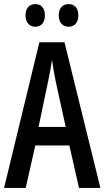

<svg xmlns="http://www.w3.org/2000/svg" viewBox="-20 -921 512 941"><path d="M105 -846C105 -809 126 -790 153 -790C181 -790 200 -809 200 -846C200 -882 181 -901 153 -901C126 -901 105 -883 105 -846ZM268 -846C268 -809 288 -790 316 -790C344 -790 364 -809 364 -846C364 -882 344 -901 316 -901C289 -901 268 -883 268 -846ZM367 0H472L296 -714H173L0 0H106L153 -208H320ZM253 -522 302 -299H169L216 -523C223 -557 231 -598 235 -628C239 -596 245 -563 253 -522Z"/></svg>

Font: Noto Sans Malayalam ExtraCondensed Medium
Style: Regular
Weight: 500
Width: 2
Designer: Jelle Bosma - Monotype Design Team
Foundry: Monotype Imaging Inc.
Version: Version 2.104